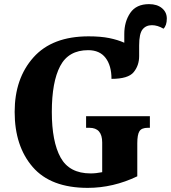

<svg xmlns="http://www.w3.org/2000/svg" viewBox="-20 -900 828 930"><path d="M405 10Q528 10 645 -46V-206Q645 -248 655.5 -264.5Q666 -281 696 -281H706V-337H397V-281H413Q475 -281 475 -210V-66Q445 -60 419 -60Q316 -60 273.5 -137Q231 -214 231 -358Q231 -503 271.5 -580Q312 -657 407 -657Q463 -657 491.5 -619.5Q520 -582 520 -518Q601 -518 627.5 -550.5Q654 -583 654 -628V-680Q654 -737 670.5 -757.5Q687 -778 716 -778Q743 -778 772 -761Q788 -777 788 -810Q788 -841 764.5 -860.5Q741 -880 702 -880Q640 -880 611 -837.5Q582 -795 582 -735V-693Q551 -707 509.5 -715.5Q468 -724 409 -724Q233 -724 142 -622Q51 -520 51 -358Q51 -192 138.5 -91Q226 10 405 10Z"/></svg>

Font: Noto Serif SemiCondensed Extra
Style: Regular
Weight: 800
Width: 4
Designer: Monotype Design Team
Foundry: Monotype Imaging Inc.
Version: Version 1.002